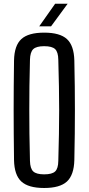

<svg xmlns="http://www.w3.org/2000/svg" viewBox="-20 -978 464 1006"><path d="M211.5 7Q128.5 7 91.8 -27Q55 -61 53.5 -139Q52.5 -213 52 -277Q51.5 -341 51.5 -401.8Q51.5 -462.5 52 -525.8Q52.5 -589 53.5 -661Q55 -739.5 91.8 -773.2Q128.5 -807 211.5 -807Q294 -807 330.8 -773.2Q367.5 -739.5 369.5 -661Q371 -589 371.8 -525.8Q372.5 -462.5 372.5 -401.8Q372.5 -341 371.8 -277Q371 -213 369.5 -139Q367.5 -61 330.8 -27Q294 7 211.5 7ZM211.5 -64.5Q253 -64.5 269 -79.8Q285 -95 285.5 -135Q287.5 -210.5 288.8 -274.8Q290 -339 290 -399.8Q290 -460.5 288.8 -525Q287.5 -589.5 285.5 -664.5Q285 -705 269 -720.5Q253 -736 211.5 -736Q170.5 -736 154.2 -720.5Q138 -705 137 -664.5Q135 -591 134.2 -527.2Q133.5 -463.5 133.5 -402.8Q133.5 -342 134.2 -277Q135 -212 137 -135Q138 -95 154.2 -79.8Q170.5 -64.5 211.5 -64.5ZM185.5 -840 269 -958.5H334.5L247.5 -840Z"/></svg>

Font: Big Shoulders
Style: Regular
Weight: 400
Designer: Patric King
Foundry: XO Type Co
Version: Version 2.002